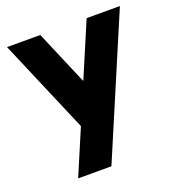

<svg xmlns="http://www.w3.org/2000/svg" viewBox="-125 -592 816 884"><g transform="rotate(-20 283.0 -150.0)"><path d="M204 -28 7 -490H170L361 -41ZM108 190 397 -490H560L271 190Z"/></g></svg>

Font: Gabarito ExtraBold
Style: Regular
Weight: 800
Designer: Leandro Assis / Alvaro Franca / Felipe Casaprima
Foundry: Naipe Foundry
Version: Version 1.000